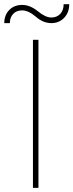

<svg xmlns="http://www.w3.org/2000/svg" viewBox="-41 -902 352 922"><path d="M143.6 -710.9C143.6 -710.9 117.2 -710.9 117.2 -710.9C117.2 -710.9 117.2 0 117.2 0C117.2 0 143.6 0 143.6 0C143.6 0 143.6 -710.9 143.6 -710.9ZM264.6 -881.8C264.6 -881.8 264.6 -881.8 264.6 -881.8C264.6 -862.8 259.3 -847.2 248.5 -835.4C237.3 -823.7 223.1 -817.9 205.6 -817.9C205.6 -817.9 205.6 -817.9 205.6 -817.9C186.5 -817.9 165 -828.1 140.6 -848.1C115.7 -868.2 90.8 -878.4 65.4 -878.4C65.4 -878.4 65.4 -878.4 65.4 -878.4C40.5 -878.4 20 -870.6 3.9 -854.5C-12.2 -838.4 -20.5 -816.9 -20.5 -791C-20.5 -791 6.3 -791 6.3 -791C6.3 -791 6.3 -791 6.3 -791C6.3 -809.6 11.7 -824.2 22.5 -835.4C32.7 -846.7 47.4 -852.1 65.4 -852.1C65.4 -852.1 65.4 -852.1 65.4 -852.1C85.4 -852.1 107.4 -841.8 130.9 -821.8C154.3 -801.3 179.2 -791 205.6 -791C205.6 -791 205.6 -791 205.6 -791C230 -791 250.5 -799.3 267.1 -816.4C283.2 -833.5 291.5 -855 291.5 -881.8C291.5 -881.8 264.6 -881.8 264.6 -881.8Z"/></svg>

Font: WOX
Style: Regular
Weight: 500
Designer: Google
Foundry: ""
Version: ""